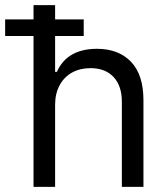

<svg xmlns="http://www.w3.org/2000/svg" viewBox="-63 -727 645 747"><path d="M151.4 0H67.4V-586.9H-43V-651.4H67.4V-707H151.4V-651.4H262.7V-586.9H151.4V-447.3H158.2Q198.2 -537.1 314.5 -537.1Q398.4 -537.1 446.8 -486.6Q495.1 -436 495.1 -336.9V0H411.1V-331.1Q411.1 -393.1 378.7 -427.5Q346.2 -461.9 289.1 -461.9Q249 -461.9 218 -445.1Q187 -428.2 169.2 -395.8Q151.4 -363.3 151.4 -318.4Z"/></svg>

Font: Pretendard
Style: Regular
Weight: 400
Designer: Base glyphs from Inter by Rasmus Andersson; Hangeul glyphs from Noto Sans CJK(Source Han Sans) by Jang Soo-young and Kan
Foundry: Kil Hyung-jin
Version: Version 1.309